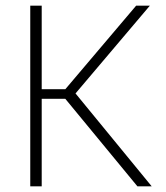

<svg xmlns="http://www.w3.org/2000/svg" viewBox="-20 -659 588 679"><path d="M516.5 0H466L211 -309.5H123V-343.5H211L461.5 -639H510L241.5 -322L241 -336ZM127.5 0H87V-639H127.5Z"/></svg>

Font: Anek Kannada Medium ExtraLight
Style: Regular
Weight: 250
Version: Version 1.003